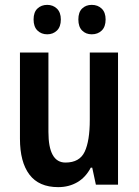

<svg xmlns="http://www.w3.org/2000/svg" viewBox="-20 -759 570 789"><path d="M465 -543V0H374L359 -70H353Q332 -30 297.5 -10Q263 10 219 10Q140 10 101 -41.5Q62 -93 62 -189V-543H179V-217Q179 -91 249 -91Q307 -91 328 -135.5Q349 -180 349 -267V-543ZM118 -679Q118 -709 134 -724Q150 -739 174 -739Q198 -739 214 -723.5Q230 -708 230 -679Q230 -649 214 -633.5Q198 -618 174 -618Q150 -618 134 -633.5Q118 -649 118 -679ZM302 -679Q302 -709 317.5 -724Q333 -739 357 -739Q382 -739 398 -723.5Q414 -708 414 -679Q414 -649 398 -633.5Q382 -618 357 -618Q333 -618 317.5 -633.5Q302 -649 302 -679Z"/></svg>

Font: Noto Sans Hebrew Condensed SemiBold
Style: Regular
Weight: 600
Width: 3
Designer: Monotype Design Team
Foundry: Monotype Imaging Inc.
Version: Version 2.004; ttfautohint (v1.8.4.7-5d5b)